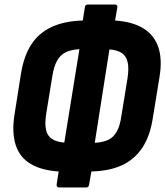

<svg xmlns="http://www.w3.org/2000/svg" viewBox="-20 -753 732 851"><path d="M244 78Q230 78 231 65L240 7Q163 2 115 -27Q67 -56 49.5 -110.5Q32 -165 44 -243L73 -427Q86 -506 119.5 -557Q153 -608 210 -634Q267 -660 347 -662L356 -720Q357 -733 370 -733H488Q502 -733 500 -720L490 -662Q567 -657 615 -627.5Q663 -598 681.5 -544.5Q700 -491 687 -412L657 -228Q645 -150 611 -98.5Q577 -47 521.5 -21Q466 5 385 7L375 65Q373 78 362 78ZM265 -121 332 -535Q294 -533 270.5 -521Q247 -509 233 -484Q219 -459 212 -416L185 -250Q178 -206 184 -178Q190 -150 210.5 -137Q231 -124 265 -121ZM400 -120Q437 -122 460.5 -133.5Q484 -145 498 -170.5Q512 -196 518 -239L545 -405Q552 -449 546 -476.5Q540 -504 520.5 -517.5Q501 -531 465 -534Z"/></svg>

Font: Sofia Sans Condensed Black
Style: Italic
Weight: 900
Italic angle: -9°
Version: Version 4.100